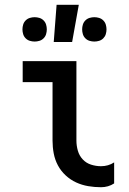

<svg xmlns="http://www.w3.org/2000/svg" viewBox="-20 -776 540 804"><path d="M403 8Q376 8 349.5 3.5Q323 -1 299 -12Q275 -23 255 -41.5Q235 -60 222.5 -83.5Q210 -107 205 -133.5Q200 -160 200 -187V-432H75V-520H300V-187Q300 -166 306 -145Q312 -124 326.5 -108.5Q341 -93 361.5 -86.5Q382 -80 403 -80Q418 -80 432 -84Q446 -88 458 -96V-8Q446 0 432 4Q418 8 403 8ZM375 -602Q365 -602 355 -605Q345 -608 337.5 -615.5Q330 -623 327 -633Q324 -643 324 -653Q324 -663 327 -673Q330 -683 337.5 -690.5Q345 -698 355 -701Q365 -704 375 -704Q385 -704 395 -701Q405 -698 412.5 -690.5Q420 -683 423 -673Q426 -663 426 -653Q426 -643 423 -633Q420 -623 412.5 -615.5Q405 -608 395 -605Q385 -602 375 -602ZM125 -602Q115 -602 105 -605Q95 -608 87.5 -615.5Q80 -623 77 -633Q74 -643 74 -653Q74 -663 77 -673Q80 -683 87.5 -690.5Q95 -698 105 -701Q115 -704 125 -704Q135 -704 145 -701Q155 -698 162.5 -690.5Q170 -683 173 -673Q176 -663 176 -653Q176 -643 173 -633Q170 -623 162.5 -615.5Q155 -608 145 -605Q135 -602 125 -602ZM205 -600 217 -756H310L282 -600Z"/></svg>

Font: Iosevka Semibold
Style: Regular
Weight: 600
Monospace: yes
Designer: Belleve Invis
Foundry: Belleve Invis
Version: Version 33.2.3; ttfautohint (v1.8.4)